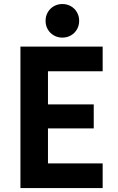

<svg xmlns="http://www.w3.org/2000/svg" viewBox="-20 -957 602 977"><path d="M84 0V-719.7H502.4V-594.2H224.1V-425.8H457V-303.7H224.1V-125.5H502.4V0ZM211.9 -851.1Q211.9 -875 223.1 -894.5Q234.4 -914.1 253.9 -925.3Q273.4 -936.5 297.4 -936.5Q321.3 -936.5 340.8 -925.3Q360.4 -914.1 371.6 -894.5Q382.8 -875 382.8 -851.1Q382.8 -827.1 371.6 -807.6Q360.4 -788.1 340.8 -776.9Q321.3 -765.6 297.4 -765.6Q273.4 -765.6 253.9 -776.9Q234.4 -788.1 223.1 -807.6Q211.9 -827.1 211.9 -851.1Z"/></svg>

Font: Reddit Mono
Style: Bold
Weight: 700
Designer: Stephen Hutchings
Foundry: Reddit
Version: Version 1.009